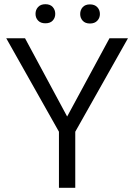

<svg xmlns="http://www.w3.org/2000/svg" viewBox="-20 -893 640 913"><path d="M99.1 -710.9 299.3 -338.9 500.5 -710.9H588.4L337.9 -266.6V0H260.3V-266.6L9.8 -710.9ZM148.9 -827.1Q148.9 -846.2 161.1 -859.6Q173.3 -873 195.8 -873Q218.8 -873 230.7 -859.6Q242.7 -846.2 242.7 -827.1Q242.7 -808.1 230.7 -795.2Q218.8 -782.2 195.8 -782.2Q173.3 -782.2 161.1 -795.2Q148.9 -808.1 148.9 -827.1ZM361.3 -826.2Q361.3 -845.7 373.3 -858.9Q385.3 -872.1 407.7 -872.1Q430.2 -872.1 442.6 -858.9Q455.1 -845.7 455.1 -826.2Q455.1 -807.6 442.6 -794.4Q430.2 -781.2 407.7 -781.2Q385.3 -781.2 373.3 -794.4Q361.3 -807.6 361.3 -826.2Z"/></svg>

Font: Vazirmatn RD UI Light
Style: Regular
Weight: 300
Designer: Saber Rastikerdar
Foundry: Saber Rastikerdar
Version: Version 33.003